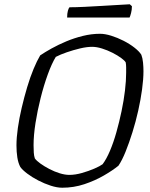

<svg xmlns="http://www.w3.org/2000/svg" viewBox="-20 -878 702 898"><path d="M271 0Q247 0 217.5 -9.5Q188 -19 159 -34Q130 -49 107.5 -66Q85 -83 75 -97Q65 -116 61 -142Q57 -168 57 -198Q57 -234 63.5 -279.5Q70 -325 81.5 -374Q93 -423 107 -470Q121 -517 137 -555.5Q153 -594 168 -619Q190 -634 221.5 -651.5Q253 -669 290 -684.5Q327 -700 367.5 -710Q408 -720 448 -720Q471 -720 500 -711Q529 -702 557.5 -687.5Q586 -673 608.5 -655.5Q631 -638 641 -622Q647 -606 649 -585Q651 -564 651 -545Q651 -508 644.5 -460Q638 -412 626.5 -360.5Q615 -309 599.5 -259.5Q584 -210 567.5 -169Q551 -128 534 -103Q507 -81 465.5 -57Q424 -33 374.5 -16.5Q325 0 271 0ZM304 -60Q332 -60 363.5 -69Q395 -78 421.5 -89.5Q448 -101 460 -110Q478 -134 494.5 -173Q511 -212 524.5 -260Q538 -308 548.5 -358Q559 -408 564.5 -454.5Q570 -501 570 -538Q570 -551 570 -563Q570 -575 568 -586Q564 -594 547 -606.5Q530 -619 506.5 -631Q483 -643 457.5 -651Q432 -659 411 -659Q386 -659 354.5 -651.5Q323 -644 292.5 -633.5Q262 -623 241 -612Q222 -581 203.5 -530Q185 -479 170 -419.5Q155 -360 146 -302.5Q137 -245 137 -199Q137 -180 138 -164.5Q139 -149 143 -137Q151 -126 169 -113Q187 -100 211 -87.5Q235 -75 259.5 -67.5Q284 -60 304 -60ZM294 -796Q294 -815 297.5 -827.5Q301 -840 305 -844Q335 -844 375.5 -846Q416 -848 458 -850.5Q500 -853 534.5 -855Q569 -857 587 -858L597 -849Q597 -832 593 -817Q589 -802 586 -796Z"/></svg>

Font: Texturina 12pt ExtraLight
Style: Italic
Weight: 250
Italic angle: -11°
Designer: Guillermo Torres Carreño
Foundry: Omnibus-Type
Version: Version 1.002